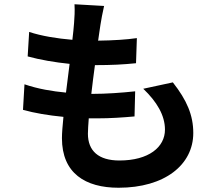

<svg xmlns="http://www.w3.org/2000/svg" viewBox="-20 -826 1040 902"><path d="M653 -409C717 -348 755 -284 755 -217C755 -135 679 -72 541 -72C443 -72 393 -117 393 -198C393 -216 395 -241 397 -270C410 -270 424 -270 437 -270C498 -270 556 -274 612 -279L615 -397C550 -390 477 -385 416 -385H409C414 -429 420 -476 426 -520C506 -520 560 -523 619 -529L623 -647C576 -640 512 -636 441 -635C446 -667 449 -693 452 -710C456 -736 461 -762 469 -798L330 -806C332 -773 330 -745 328 -718C326 -696 324 -669 320 -639C248 -645 174 -657 117 -676L110 -561C168 -545 238 -533 307 -526C301 -481 296 -435 290 -391C226 -397 159 -408 95 -430L88 -310C141 -295 206 -284 278 -277C274 -236 271 -201 271 -177C271 -12 381 56 537 56C754 56 888 -52 888 -201C888 -285 858 -355 792 -439Z"/></svg>

Font: Genne Gothic Bold
Style: Regular
Weight: 700
Designer: Ryoko NISHIZUKA (kana & ideographs); Paul D. Hunt (Latin, Greek & Cyrillic); Wenlong ZHANG (bopomofo); Sandoll Communica
Foundry: Adobe Systems Incorporated
Version: Version 1.004;PS 1.004;hotconv 16.6.51;makeotf.lib2.5.65220